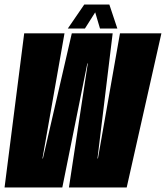

<svg xmlns="http://www.w3.org/2000/svg" viewBox="-36 -821 727 841"><path d="M-16 0 70 -675H246.5L150 -127H152L278.5 -675H457.5L391 -127H393L489.5 -675H671L519 0H266L348.5 -543H346.5L237 0ZM261 -696 333 -801H443L478 -696H402L381 -767L336 -696Z"/></svg>

Font: Anybody UltraCondensed Black
Style: Italic
Weight: 900
Width: 1
Italic angle: -10°
Designer: Tyler Finck
Foundry: Etcetera Type Company
Version: Version 1.010; ttfautohint (v1.8.3) -l 8 -r 50 -G 200 -x 14 